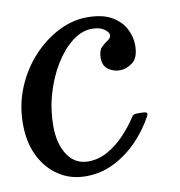

<svg xmlns="http://www.w3.org/2000/svg" viewBox="-68 -592 623 663"><g transform="rotate(-10 243.0 -260.0)"><path d="M427 -407Q427 -363.5 405.8 -346.8Q384.5 -330 359 -330Q338.5 -330 320.2 -342.8Q302 -355.5 302 -383Q302 -408.5 313.2 -420Q324.5 -431.5 336 -438.5Q347.5 -445.5 347.5 -457Q347.5 -466 332.2 -477Q317 -488 289 -488Q254 -488 220.2 -462Q186.5 -436 159.2 -391.8Q132 -347.5 116 -292.8Q100 -238 100 -180Q100 -117 126.2 -78Q152.5 -39 198 -39Q235 -39 267.8 -57.8Q300.5 -76.5 327 -104.8Q353.5 -133 372 -161.5Q376 -168 379.8 -170.5Q383.5 -173 394.5 -173H405Q420 -173 425 -170Q430 -167 424.5 -157Q402.5 -115.5 366.5 -77.2Q330.5 -39 283.5 -14.5Q236.5 10 181.5 10Q129 10 87.5 -16.8Q46 -43.5 22 -91.8Q-2 -140 -2 -205Q-2 -272.5 22.5 -331.5Q47 -390.5 88 -435Q129 -479.5 179 -504.8Q229 -530 280 -530Q333.5 -530 365.8 -511.2Q398 -492.5 412.5 -464Q427 -435.5 427 -407Z"/></g></svg>

Font: Besley
Style: Italic
Weight: 400
Italic angle: -13°
Designer: Owen Earl
Foundry: indestructible type*
Version: Version 4.000; ttfautohint (v1.8.4.7-5d5b)